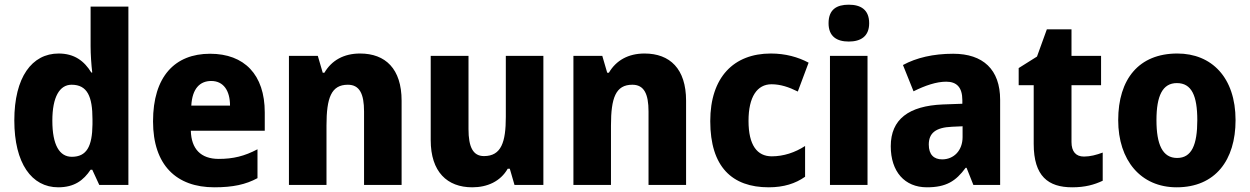

<svg xmlns="http://www.w3.org/2000/svg" viewBox="-20 -788 5326 818"><path d="M228 10C297 10 336 -20 366 -65H373L403 0H527V-760H366V-591C366 -557 369 -512 373 -479H369C339 -528 297 -560 230 -560C116 -560 41 -459 41 -275C41 -92 115 10 228 10ZM286 -120C234 -120 203 -169 203 -274C203 -375 234 -427 285 -427C352 -427 374 -377 374 -280V-258C373 -164 349 -120 286 -120Z M875 -559C725 -559 632 -462 632 -271C632 -84 732 10 893 10C973 10 1027 -2 1077 -29V-152C1022 -123 974 -111 912 -111C835 -111 795 -154 793 -231H1108V-309C1108 -470 1021 -559 875 -559ZM880 -443C932 -443 960 -402 960 -338H795C799 -411 832 -443 880 -443Z M1514 -560C1445 -560 1393 -531 1362 -478H1355L1334 -550H1211V0H1371V-253C1371 -371 1391 -427 1462 -427C1512 -427 1531 -388 1531 -313V0H1691V-359C1691 -495 1622 -560 1514 -560Z M2295 -550H2135V-290C2135 -183 2116 -123 2042 -123C1995 -123 1976 -162 1976 -238V-550H1815V-191C1815 -56 1885 10 1992 10C2056 10 2112 -15 2143 -69H2152L2172 0H2295Z M2726 -560C2657 -560 2605 -531 2574 -478H2567L2546 -550H2423V0H2583V-253C2583 -371 2603 -427 2674 -427C2724 -427 2743 -388 2743 -313V0H2903V-359C2903 -495 2834 -560 2726 -560Z M3255 10C3319 10 3369 -6 3410 -35V-166C3367 -138 3318 -122 3268 -122C3206 -122 3169 -169 3169 -273C3169 -376 3206 -429 3267 -429C3305 -429 3341 -417 3379 -398L3425 -521C3380 -545 3326 -560 3264 -560C3106 -560 3006 -459 3006 -272C3006 -77 3099 10 3255 10Z M3596 -768C3545 -768 3510 -748 3510 -689C3510 -632 3546 -611 3596 -611C3646 -611 3683 -632 3683 -689C3683 -747 3647 -768 3596 -768ZM3676 -550H3516V0H3676Z M4041 -559C3956 -559 3884 -542 3827 -511L3872 -399C3922 -424 3970 -440 4011 -440C4055 -440 4080 -417 4080 -361V-346L3997 -343C3852 -337 3775 -280 3775 -165C3775 -57 3834 10 3929 10C4011 10 4052 -16 4094 -73H4098L4127 0H4241V-363C4241 -492 4168 -559 4041 -559ZM4036 -248 4081 -250V-204C4081 -146 4043 -109 3994 -109C3959 -109 3937 -129 3937 -172C3937 -220 3965 -245 4036 -248Z M4598 -121C4564 -121 4545 -142 4545 -183V-425H4671V-550H4545V-663H4440L4398 -547L4320 -498V-425H4384V-175C4384 -37 4446 10 4548 10C4603 10 4642 -1 4678 -18V-138C4651 -128 4625 -121 4598 -121Z M5244 -276C5244 -458 5142 -560 4996 -560C4832 -560 4744 -451 4744 -276C4744 -105 4840 10 4993 10C5158 10 5244 -106 5244 -276ZM4907 -276C4907 -380 4933 -434 4994 -434C5057 -434 5081 -380 5081 -276C5081 -171 5057 -115 4995 -115C4933 -115 4907 -172 4907 -276Z"/></svg>

Font: Noto Sans Georgian SemiCondensed ExtraBold
Style: Regular
Weight: 800
Width: 4
Designer: Monotype Design Team, Akaki Razmadze
Foundry: Google LLC
Version: Version 2.005